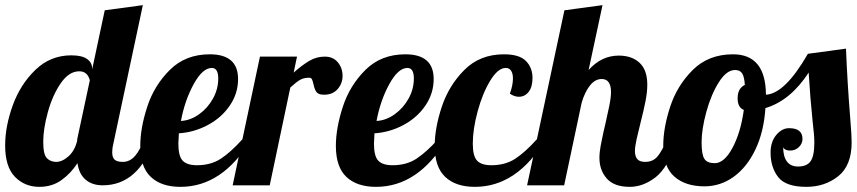

<svg xmlns="http://www.w3.org/2000/svg" viewBox="-33 -720 3329 746"><path d="M-13 -155Q-13 -229 16.5 -310.5Q46 -392 104.5 -448.5Q163 -505 244 -505Q285 -505 305 -491Q325 -477 325 -454V-450L374 -680L522 -700L407 -160Q403 -145 403 -128Q403 -108 412.5 -99.5Q422 -91 444 -91Q472 -91 492.5 -115Q513 -139 525 -179H567Q506 0 366 0Q325 0 299.5 -22Q274 -44 268 -86Q242 -46 205.5 -20Q169 6 120 6Q63 6 25 -33Q-13 -72 -13 -155ZM267 -174V-179L316 -408Q307 -443 275 -443Q235 -443 203 -396.5Q171 -350 153 -284.5Q135 -219 135 -169Q135 -119 149.5 -105Q164 -91 185 -91Q209 -91 233.5 -113Q258 -135 267 -174Z M512 -153Q512 -222 539 -305Q566 -388 627 -448.5Q688 -509 782 -509Q892 -509 892 -413Q892 -357 860 -310Q828 -263 775 -234.5Q722 -206 662 -202Q660 -172 660 -162Q660 -113 677 -95.5Q694 -78 732 -78Q786 -78 824.5 -103Q863 -128 909 -179H943Q832 6 668 6Q594 6 553 -32.5Q512 -71 512 -153ZM815 -415Q815 -456 790 -456Q754 -456 719.5 -393Q685 -330 670 -250Q707 -252 740.5 -276Q774 -300 794.5 -337Q815 -374 815 -415Z M977 -500H1121L1108 -438Q1142 -468 1169.5 -484Q1197 -500 1229 -500Q1261 -500 1279.5 -478Q1298 -456 1298 -425Q1298 -396 1279 -374Q1260 -352 1226 -352Q1204 -352 1196.5 -362.5Q1189 -373 1185 -393Q1182 -406 1179 -412Q1176 -418 1168 -418Q1147 -418 1132.5 -409.5Q1118 -401 1095 -380L1015 0H871Z M1272 -153Q1272 -222 1299 -305Q1326 -388 1387 -448.5Q1448 -509 1542 -509Q1652 -509 1652 -413Q1652 -357 1620 -310Q1588 -263 1535 -234.5Q1482 -206 1422 -202Q1420 -172 1420 -162Q1420 -113 1437 -95.5Q1454 -78 1492 -78Q1546 -78 1584.5 -103Q1623 -128 1669 -179H1703Q1592 6 1428 6Q1354 6 1313 -32.5Q1272 -71 1272 -153ZM1575 -415Q1575 -456 1550 -456Q1514 -456 1479.5 -393Q1445 -330 1430 -250Q1467 -252 1500.5 -276Q1534 -300 1554.5 -337Q1575 -374 1575 -415Z M1656 -153Q1656 -222 1683.5 -305Q1711 -388 1771.5 -448.5Q1832 -509 1925 -509Q1985 -509 2010.5 -483Q2036 -457 2036 -417Q2036 -382 2021 -363Q2006 -344 1983 -344Q1966 -344 1948 -356Q1960 -389 1960 -415Q1960 -434 1953 -445Q1946 -456 1932 -456Q1902 -456 1872 -407Q1842 -358 1823 -288Q1804 -218 1804 -162Q1804 -113 1821 -95.5Q1838 -78 1876 -78Q1930 -78 1968.5 -103Q2007 -128 2053 -179H2087Q1976 6 1812 6Q1738 6 1697 -32.5Q1656 -71 1656 -153Z M2296 -107Q2296 -128 2301 -154.5Q2306 -181 2311.5 -206Q2317 -231 2319 -238Q2327 -273 2334 -307Q2341 -341 2341 -362Q2341 -413 2305 -413Q2279 -413 2259 -387.5Q2239 -362 2227 -321L2159 0H2015L2160 -680L2308 -700L2254 -448Q2304 -504 2371 -504Q2422 -504 2452 -476Q2482 -448 2482 -391Q2482 -362 2475 -326.5Q2468 -291 2455 -240Q2447 -209 2440.5 -179.5Q2434 -150 2434 -133Q2434 -113 2443 -102Q2452 -91 2474 -91Q2504 -91 2522 -112.5Q2540 -134 2558 -179H2600Q2563 -69 2514.5 -31.5Q2466 6 2414 6Q2353 6 2324.5 -26.5Q2296 -59 2296 -107Z M2961 -127Q2961 -169 2983 -195.5Q3005 -222 3033 -222Q3085 -222 3085 -180Q3085 -162 3071 -148.5Q3057 -135 3037 -135Q3016 -135 3010 -148Q3010 -112 3024.5 -92.5Q3039 -73 3068 -73Q3102 -73 3116.5 -93.5Q3131 -114 3131 -166Q3131 -196 3125 -242Q3115 -338 3109 -438Q3038 -329 2941 -300Q2935 -208 2902 -139Q2869 -70 2817.5 -33Q2766 4 2704 4Q2630 4 2587 -34Q2544 -72 2544 -154Q2544 -223 2571 -305.5Q2598 -388 2659 -448.5Q2720 -509 2815 -509Q2942 -509 2943 -352Q3017 -356 3106 -511L3254 -531Q3259 -403 3271 -254Q3276 -194 3276 -167Q3276 -77 3224 -35.5Q3172 6 3100 6Q3020 6 2990.5 -32Q2961 -70 2961 -127ZM2857 -293Q2833 -302 2833 -338Q2833 -377 2861 -390Q2859 -422 2850.5 -435Q2842 -448 2823 -448Q2790 -448 2760 -400.5Q2730 -353 2711.5 -285.5Q2693 -218 2693 -167Q2693 -119 2704 -102.5Q2715 -86 2744 -86Q2781 -86 2813 -145.5Q2845 -205 2857 -293Z"/></svg>

Font: Lobster
Style: Regular
Weight: 400
Designer: Impallari Type
Foundry: Impallari Type
Version: Version 2.100